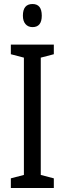

<svg xmlns="http://www.w3.org/2000/svg" viewBox="-20 -1002 323 956"><path d="M248 -66H34V-114L99 -131V-715L34 -732V-780H248V-732L183 -715V-131L248 -114ZM142 -982Q188 -982 188 -924Q188 -867 142 -867Q120 -867 107 -882Q94 -897 94 -924Q94 -982 142 -982Z"/></svg>

Font: Noto Sans Malayalam UI ExtraCondensed
Style: Regular
Weight: 400
Width: 2
Designer: Jelle Bosma - Monotype Design Team
Foundry: Monotype Imaging Inc.
Version: Version 2.104; ttfautohint (v1.8.4.7-5d5b)